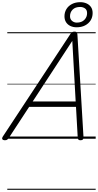

<svg xmlns="http://www.w3.org/2000/svg" viewBox="-67 -1276 900 1766"><path d="M-23 14Q-39 14 -45 5Q-51 -4 -41 -20L581 -964Q589 -976 597 -980.5Q605 -985 619 -985Q632 -985 638 -979.5Q644 -974 645 -958L701 -14Q702 0 695.5 7Q689 14 674 14Q660 14 654.5 8.5Q649 3 648 -10L632 -293H201L15 -9Q5 5 -2 9.5Q-9 14 -23 14ZM234 -343H629L598 -900ZM637 -1025Q607 -1025 581.5 -1036.5Q556 -1048 541 -1071Q526 -1094 526 -1126Q526 -1163 544 -1192.5Q562 -1222 595 -1239Q628 -1256 672 -1256Q703 -1256 729 -1244.5Q755 -1233 770 -1211Q785 -1189 785 -1156Q785 -1118 766.5 -1088.5Q748 -1059 715 -1042Q682 -1025 637 -1025ZM639 -1068Q684 -1068 709 -1093.5Q734 -1119 734 -1155Q734 -1185 715 -1198.5Q696 -1212 670 -1212Q625 -1212 601 -1187.5Q577 -1163 577 -1127Q577 -1099 596 -1083.5Q615 -1068 639 -1068ZM0 460H813V470H0ZM0 -20H813V0H0ZM0 -505H813V-500H0ZM0 -980H813V-970H0Z"/></svg>

Font: Playwrite NO Guides
Style: Regular
Weight: 400
Designer: Veronika Burian, José Scaglione
Foundry: TypeTogether
Version: Version 1.003